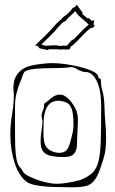

<svg xmlns="http://www.w3.org/2000/svg" viewBox="-20 -791 488 818"><path d="M307 -771 298 -760Q293 -760 290 -757L284 -751L285 -749L279 -744Q274 -739 268.5 -733Q263 -727 261 -726L257 -724Q253 -723 253 -720L249 -718Q248 -718 248 -716L244 -714L245 -713L220 -690Q207 -675 199.5 -667Q192 -659 186 -652.5Q180 -646 173 -639Q166 -632 154 -621L129 -597L140 -596L149 -585L173 -580Q175 -579 178 -579Q179 -579 180 -578H186L185 -579L187 -581H227Q229 -580 237 -580H242Q249 -580 251 -581Q255 -581 256 -580H273Q277 -580 279.5 -587.5Q282 -595 286 -595L292 -600Q312 -618 329.5 -637.5Q347 -657 368 -673Q369 -672 373 -672Q375 -672 379 -676L384 -682L377 -688Q380 -691 380 -694L381 -705L371 -702Q369 -704 367.5 -705Q366 -706 365 -707V-709Q357 -714 355 -714Q353 -714 352 -713L331 -731L332 -737ZM169 -598 156 -601 165 -610Q176 -621 183.5 -628Q191 -635 197.5 -641.5Q204 -648 212 -656.5Q220 -665 232 -680L242 -690Q249 -697 252 -698V-697L266 -707L265 -709L289 -732Q295 -737 300 -743L303 -741Q308 -730 321.5 -719Q335 -708 347 -697L358 -686Q347 -677 336.5 -667Q326 -657 317 -647L294 -623Q289 -623 283 -617L269 -601Q268 -600 268 -599L263 -596Q253 -596 252 -597L238 -595Q233 -595 229.5 -596.5Q226 -598 213 -598Q209 -598 204.5 -598Q200 -598 194 -597L173 -596Q171 -596 169 -598ZM423 -369Q421 -389 415.5 -407Q410 -425 410 -444V-450Q410 -454 407 -456Q400 -456 398.5 -464Q397 -472 392 -476Q383 -485 362 -493Q341 -501 314 -507.5Q287 -514 257.5 -518Q228 -522 204 -522Q187 -522 172 -520.5Q157 -519 142 -517Q127 -515 109 -510.5Q91 -506 75 -495.5Q59 -485 48 -465.5Q37 -446 37 -415Q37 -407 38 -401.5Q39 -396 39 -391Q39 -348 31.5 -304.5Q24 -261 24 -215Q24 -184 29 -153Q34 -122 43 -95Q52 -68 65.5 -47Q79 -26 96 -15Q108 -7 127.5 -3Q147 1 168 3Q189 5 209 5.5Q229 6 241 6Q250 6 261 6.5Q272 7 283 7Q303 7 321.5 5.5Q340 4 354 -1Q369 -7 379.5 -19.5Q390 -32 397 -47.5Q404 -63 409.5 -80Q415 -97 420 -112Q427 -133 429.5 -155Q432 -177 432 -200Q432 -220 431 -240Q430 -260 428 -281Q426 -304 425.5 -326.5Q425 -349 423 -369ZM220 -8Q205 -8 183 -12.5Q161 -17 140 -24.5Q119 -32 102 -40.5Q85 -49 79 -58Q72 -72 65.5 -78Q59 -84 54.5 -96.5Q50 -109 47 -135.5Q44 -162 44 -217V-337Q44 -351 45 -362.5Q46 -374 48.5 -385.5Q51 -397 55 -410.5Q59 -424 66 -442Q71 -452 75.5 -466.5Q80 -481 86 -486Q96 -493 116.5 -496Q137 -499 162.5 -500Q188 -501 215 -501Q242 -501 266 -503Q271 -504 274.5 -504.5Q278 -505 283 -505Q295 -505 306.5 -497.5Q318 -490 332 -486Q340 -484 346.5 -484Q353 -484 358 -482Q373 -476 383 -461.5Q393 -447 399.5 -427.5Q406 -408 408.5 -385Q411 -362 411 -340Q411 -250 409.5 -194.5Q408 -139 400 -105.5Q392 -72 373.5 -54.5Q355 -37 322 -24Q261 -8 220 -8ZM236 -388Q216 -388 199 -373.5Q182 -359 168 -349V-343Q168 -332 163.5 -322Q159 -312 157 -301Q157 -294 159 -285Q161 -276 161 -267Q159 -249 156 -228.5Q153 -208 153 -188Q153 -170 157.5 -157.5Q162 -145 173 -137Q184 -129 203.5 -125.5Q223 -122 252 -122Q283 -122 294.5 -135Q306 -148 308 -171Q308 -177 308.5 -193.5Q309 -210 310 -228Q311 -246 311.5 -261.5Q312 -277 312 -280Q312 -286 311.5 -291.5Q311 -297 310 -303Q308 -316 300.5 -330.5Q293 -345 282.5 -358Q272 -371 260 -379.5Q248 -388 236 -388ZM165 -225Q165 -251 166 -276Q167 -301 173.5 -320Q180 -339 193.5 -350.5Q207 -362 232 -362Q249 -360 261 -355Q273 -350 280 -338.5Q287 -327 290 -308Q293 -289 293 -260Q293 -242 290.5 -231.5Q288 -221 286 -211Q282 -196 278.5 -183Q275 -170 270 -160.5Q265 -151 256 -145.5Q247 -140 232 -140Q213 -140 195.5 -149.5Q178 -159 173 -173Q168 -183 166.5 -196.5Q165 -210 165 -225Z"/></svg>

Font: Londrina Sketch
Style: Regular
Weight: 400
Designer: Marcelo Magalhaes
Foundry: Marcelo Magalhães
Version: Version 1.002